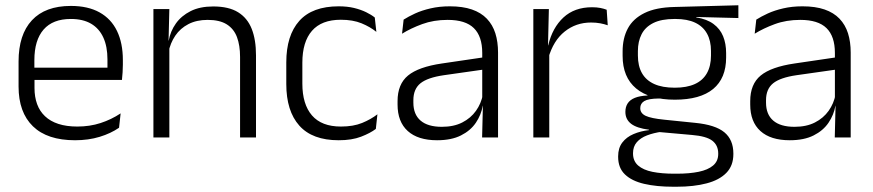

<svg xmlns="http://www.w3.org/2000/svg" viewBox="-20 -522 3313 729"><path d="M265 10.5Q159.5 10.5 105 -42.5Q50.5 -95.5 50.5 -193.5V-288.5Q50.5 -390.5 101.2 -445Q152 -499.5 249 -499.5Q314 -499.5 358 -475Q402 -450.5 424.2 -404.5Q446.5 -358.5 446.5 -294V-276.5Q446.5 -262 445.5 -247.5Q444.5 -233 443 -218.5H387Q388 -240.5 388 -260.2Q388 -280 388 -296.5Q388 -345.5 372.2 -379.8Q356.5 -414 325.8 -432Q295 -450 249 -450Q180.5 -450 145.5 -409.8Q110.5 -369.5 110.5 -293.5V-246L111 -238V-187.5Q111 -154 120.8 -127Q130.5 -100 150.8 -80.8Q171 -61.5 201.8 -51.5Q232.5 -41.5 273.5 -41.5Q321 -41.5 361.8 -54.8Q402.5 -68 438 -91.5L432 -37Q401 -15.5 358.5 -2.5Q316 10.5 265 10.5ZM429.5 -218.5H82V-265H429.5Z M952 0H891.5V-306Q891.5 -349.5 879.8 -381Q868 -412.5 841 -429.5Q814 -446.5 768.5 -446.5Q726.5 -446.5 695.5 -430.5Q664.5 -414.5 645.5 -386.5Q626.5 -358.5 619.5 -322.5L607 -367.5H620.5Q627 -403.5 647.8 -432.8Q668.5 -462 703.8 -479.8Q739 -497.5 789.5 -497.5Q848.5 -497.5 884 -475.5Q919.5 -453.5 935.8 -412.2Q952 -371 952 -312ZM623 0H562.5V-487.5H623L620 -367L623 -364Z M1266 10.5Q1166 10.5 1116.5 -45Q1067 -100.5 1067 -203V-285Q1067 -387.5 1116.5 -442.8Q1166 -498 1266 -498Q1298.5 -498 1324.2 -491.8Q1350 -485.5 1370 -475.8Q1390 -466 1403 -455.5L1409 -401Q1385.5 -420 1352.8 -433.5Q1320 -447 1274 -447Q1201 -447 1164.5 -405Q1128 -363 1128 -284V-204.5Q1128 -126 1164.5 -83.8Q1201 -41.5 1274.5 -41.5Q1321.5 -41.5 1355 -55.2Q1388.5 -69 1413 -88L1407 -32.5Q1386 -16.5 1351 -3Q1316 10.5 1266 10.5Z M1871 0H1810.5L1813.5 -121.5L1811 -131V-288.5V-321Q1811 -384 1779.2 -415.2Q1747.5 -446.5 1679.5 -446.5Q1626.5 -446.5 1583 -430.5Q1539.5 -414.5 1506.5 -394L1512.5 -447.5Q1530.5 -459 1556 -470.8Q1581.5 -482.5 1614.8 -490.2Q1648 -498 1688 -498Q1737 -498 1771.8 -486Q1806.5 -474 1828.5 -451Q1850.5 -428 1860.8 -395.5Q1871 -363 1871 -322.5ZM1639.5 10.5Q1567 10.5 1528.2 -24.5Q1489.5 -59.5 1489.5 -125V-138Q1489.5 -202.5 1529.2 -235.2Q1569 -268 1658 -281L1821 -305L1824 -259L1665.5 -236.5Q1603.5 -227.5 1576.5 -205.8Q1549.5 -184 1549.5 -141.5V-132.5Q1549.5 -87.5 1577 -64Q1604.5 -40.5 1657.5 -40.5Q1703 -40.5 1735.2 -57Q1767.5 -73.5 1787.2 -101.2Q1807 -129 1813.5 -163.5L1825.5 -120.5H1813Q1807 -86 1786.8 -56Q1766.5 -26 1730.2 -7.8Q1694 10.5 1639.5 10.5Z M2062 -301.5 2046.5 -348 2061.5 -350Q2077.5 -417 2119.5 -455.8Q2161.5 -494.5 2228 -494.5Q2245.5 -494.5 2259.5 -491.8Q2273.5 -489 2283.5 -485L2287.5 -426Q2275 -430.5 2259 -433.5Q2243 -436.5 2224 -436.5Q2167 -436.5 2124 -402.2Q2081 -368 2062 -301.5ZM2065.5 0H2005V-487.5H2064L2060.5 -341L2065.5 -336Z M2542.5 -143.5Q2446.5 -143.5 2395.2 -186.2Q2344 -229 2344 -310V-327Q2344 -377 2363.8 -414Q2383.5 -451 2427 -472.5Q2470.5 -494 2541 -495.5L2783.5 -502V-453.5L2623.5 -457.5V-456Q2664 -449.5 2689 -431Q2714 -412.5 2725.5 -384.5Q2737 -356.5 2737 -320.5V-303.5Q2737 -225 2687.8 -184.2Q2638.5 -143.5 2542.5 -143.5ZM2539.5 137.5H2550Q2598 137.5 2633 130.2Q2668 123 2687.5 106.5Q2707 90 2707 62.5V61Q2707 29.5 2684.5 12.2Q2662 -5 2608 -9.5L2473 -21.5L2494 -22Q2461.5 -17.5 2436.8 -8Q2412 1.5 2397.8 18Q2383.5 34.5 2383.5 59.5V60.5Q2383.5 89.5 2403 106.5Q2422.5 123.5 2457.5 130.5Q2492.5 137.5 2539.5 137.5ZM2549 187H2536Q2472.5 187 2425.5 176Q2378.5 165 2352.8 140.2Q2327 115.5 2327 73.5V71.5Q2327 40 2342.8 19.2Q2358.5 -1.5 2385.5 -13Q2412.5 -24.5 2444.5 -28L2444 -29.5Q2397.5 -35.5 2376 -52.2Q2354.5 -69 2354.5 -97V-97.5Q2354.5 -116 2363.2 -129.5Q2372 -143 2390.5 -150.5Q2409 -158 2438.5 -159.5V-168.5L2519 -147L2481 -148Q2441.5 -147.5 2426.2 -138.2Q2411 -129 2411 -111.5V-111Q2411 -92 2431.5 -82.2Q2452 -72.5 2502.5 -67.5L2620 -55.5Q2696 -48 2730.2 -19.8Q2764.5 8.5 2764.5 61V63Q2764.5 107 2738 134.2Q2711.5 161.5 2663 174.2Q2614.5 187 2549 187ZM2542 -189Q2587.5 -189 2618 -202.8Q2648.5 -216.5 2664 -244Q2679.5 -271.5 2679.5 -311V-328.5Q2679.5 -367.5 2664.2 -394.8Q2649 -422 2619.2 -436Q2589.5 -450 2544.5 -450H2541Q2491.5 -450 2460.8 -434.8Q2430 -419.5 2416 -392Q2402 -364.5 2402 -328V-311.5Q2402 -271.5 2417.5 -244.2Q2433 -217 2464 -203Q2495 -189 2542 -189Z M3210 0H3149.5L3152.5 -121.5L3150 -131V-288.5V-321Q3150 -384 3118.2 -415.2Q3086.5 -446.5 3018.5 -446.5Q2965.5 -446.5 2922 -430.5Q2878.5 -414.5 2845.5 -394L2851.5 -447.5Q2869.5 -459 2895 -470.8Q2920.5 -482.5 2953.8 -490.2Q2987 -498 3027 -498Q3076 -498 3110.8 -486Q3145.5 -474 3167.5 -451Q3189.5 -428 3199.8 -395.5Q3210 -363 3210 -322.5ZM2978.5 10.5Q2906 10.5 2867.2 -24.5Q2828.5 -59.5 2828.5 -125V-138Q2828.5 -202.5 2868.2 -235.2Q2908 -268 2997 -281L3160 -305L3163 -259L3004.5 -236.5Q2942.5 -227.5 2915.5 -205.8Q2888.5 -184 2888.5 -141.5V-132.5Q2888.5 -87.5 2916 -64Q2943.5 -40.5 2996.5 -40.5Q3042 -40.5 3074.2 -57Q3106.5 -73.5 3126.2 -101.2Q3146 -129 3152.5 -163.5L3164.5 -120.5H3152Q3146 -86 3125.8 -56Q3105.5 -26 3069.2 -7.8Q3033 10.5 2978.5 10.5Z"/></svg>

Font: Anek Devanagari Light
Style: Regular
Weight: 300
Designer: Kailash Malviya (Devanagari) & Yesha Goshar (Latin)
Foundry: Ek Type
Version: Version 1.003